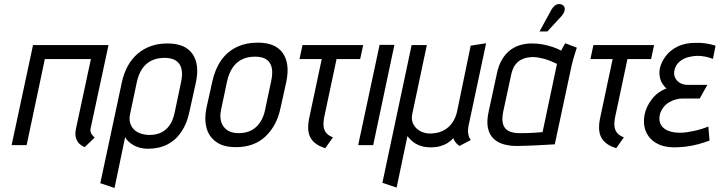

<svg xmlns="http://www.w3.org/2000/svg" viewBox="-20 -725 3594 959"><path d="M432 -81 522 -500H145L38 0H113L204 -430H434L359 -80Q354 -53 359.5 -35.5Q365 -18 375.5 -8Q386 2 395 6Q404 10 403 10L453 -38Q443 -46 436.5 -56.5Q430 -67 432 -81Z M927 -171 958 -311Q978 -403 941.5 -455.5Q905 -508 817 -508Q728 -508 668 -457Q608 -406 588 -311L481 190L552 214L605 -40Q611 -28 622.5 -17.5Q634 -7 648.5 1Q663 9 681 13.5Q699 18 718 18Q774 18 816 -3.5Q858 -25 886.5 -67.5Q915 -110 927 -171ZM884 -313 852 -161Q844 -124 827.5 -100Q811 -76 786 -63.5Q761 -51 727 -51Q705 -51 684.5 -57.5Q664 -64 650 -77.5Q636 -91 630 -111Q624 -131 630 -157L663 -313Q672 -355 690.5 -382Q709 -409 737 -422.5Q765 -436 802 -436Q838 -436 859 -422Q880 -408 886.5 -381Q893 -354 884 -313Z M1381 -185 1410 -316Q1429 -408 1392.5 -460Q1356 -512 1268 -512Q1208 -512 1161.5 -489.5Q1115 -467 1084.5 -423.5Q1054 -380 1040 -316L1011 -185Q1000 -132 1011 -88Q1022 -44 1058.5 -17Q1095 10 1158 10Q1250 10 1306.5 -44Q1363 -98 1381 -185ZM1334 -318 1304 -176Q1297 -141 1279.5 -114.5Q1262 -88 1235.5 -74Q1209 -60 1172 -60Q1137 -60 1115 -75Q1093 -90 1085 -116Q1077 -142 1084 -176L1114 -318Q1123 -359 1141.5 -386.5Q1160 -414 1188 -428Q1216 -442 1254 -442Q1291 -442 1311.5 -427.5Q1332 -413 1337.5 -385.5Q1343 -358 1334 -318Z M1599 -138 1661 -430H1779L1794 -500H1491L1476 -430H1587L1524 -133Q1518 -103 1519.5 -79Q1521 -55 1531 -37Q1541 -19 1559.5 -6Q1578 7 1605 15L1643 -39Q1622 -47 1610.5 -60Q1599 -73 1596.5 -92.5Q1594 -112 1599 -138Z M1769 0H1844L1950 -501H1876Z M2321 -100 2408 -509 2331 -497 2263 -168Q2256 -137 2240.5 -114Q2225 -91 2201 -76.5Q2177 -62 2145 -59Q2112 -55 2085.5 -67Q2059 -79 2046 -102Q2033 -125 2039 -155L2112 -500H2036L1890 188L1961 212L2015 -45Q2018 -42 2025.5 -33Q2033 -24 2047 -13.5Q2061 -3 2082.5 4Q2104 11 2134 11Q2157 11 2177.5 5.5Q2198 0 2215 -10.5Q2232 -21 2244 -35Q2248 -24 2254 -16Q2260 -8 2266 -3Q2272 2 2275 4L2332 -26Q2330 -27 2325.5 -35Q2321 -43 2318.5 -59Q2316 -75 2321 -100Z M2861 -487 2803 -509Q2796 -498 2789.5 -485Q2783 -472 2783 -472Q2765 -482 2741.5 -490Q2718 -498 2691.5 -503Q2665 -508 2636 -508Q2608 -508 2580.5 -500.5Q2553 -493 2529.5 -475.5Q2506 -458 2488 -428.5Q2470 -399 2461 -354L2421 -169Q2410 -120 2417 -86.5Q2424 -53 2444.5 -33Q2465 -13 2497 -4Q2529 5 2568 4Q2585 4 2608.5 3Q2632 2 2657 1Q2682 0 2703.5 -1.5Q2725 -3 2738.5 -3.5Q2752 -4 2751 -4L2835 -397Q2842 -427 2850 -452Q2858 -477 2861 -487ZM2493 -165 2533 -351Q2540 -383 2553 -400.5Q2566 -418 2582.5 -426.5Q2599 -435 2614.5 -437.5Q2630 -440 2641 -440Q2655 -440 2669.5 -437.5Q2684 -435 2698.5 -431Q2713 -427 2729 -420.5Q2745 -414 2762 -406L2690 -65Q2686 -65 2675.5 -64Q2665 -63 2649.5 -62Q2634 -61 2615 -60.5Q2596 -60 2575 -60Q2541 -60 2520 -71Q2499 -82 2492.5 -105.5Q2486 -129 2493 -165ZM2785 -645Q2794 -655 2798 -665.5Q2802 -676 2800.5 -685Q2799 -694 2790 -700Q2780 -706 2769 -704.5Q2758 -703 2749.5 -695.5Q2741 -688 2735 -678L2675 -568H2714Z M3052 -138 3114 -430H3232L3247 -500H2944L2929 -430H3040L2977 -133Q2971 -103 2972.5 -79Q2974 -55 2984 -37Q2994 -19 3012.5 -6Q3031 7 3058 15L3096 -39Q3075 -47 3063.5 -60Q3052 -73 3049.5 -92.5Q3047 -112 3052 -138Z M3541 -431 3554 -497Q3528 -505 3503 -508.5Q3478 -512 3454 -511Q3402 -511 3364.5 -492.5Q3327 -474 3305 -444.5Q3283 -415 3276 -384Q3272 -363 3275 -344Q3278 -325 3287 -309.5Q3296 -294 3309 -283Q3265 -267 3236 -229.5Q3207 -192 3199 -150Q3191 -104 3206.5 -67.5Q3222 -31 3258.5 -10Q3295 11 3347 11Q3377 11 3408 7Q3439 3 3468.5 -5Q3498 -13 3524 -23L3518 -93Q3501 -86 3483 -80.5Q3465 -75 3446.5 -71Q3428 -67 3410 -64.5Q3392 -62 3376 -62Q3341 -62 3316 -72.5Q3291 -83 3280.5 -103Q3270 -123 3275 -149Q3280 -171 3292.5 -187.5Q3305 -204 3322 -214Q3339 -224 3356.5 -228.5Q3374 -233 3388 -233H3475L3513 -301H3416Q3394 -301 3377 -310.5Q3360 -320 3352 -337Q3344 -354 3349 -375Q3353 -393 3363.5 -406Q3374 -419 3390.5 -428.5Q3407 -438 3429 -442Q3447 -446 3464.5 -446Q3482 -446 3501 -442.5Q3520 -439 3541 -431Z"/></svg>

Font: Advent Pro Medium
Style: Italic
Weight: 500
Italic angle: -12°
Version: Version 3.000